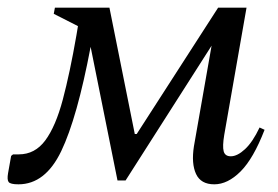

<svg xmlns="http://www.w3.org/2000/svg" viewBox="-30 -470 724 500"><path d="M255 -450 321 -121H326L538 -450H612L554 -119Q549 -89 552.5 -76Q556 -63 571 -63Q588 -63 608 -81.5Q628 -100 646 -138L659 -132Q630 -57 596.5 -23.5Q563 10 528 10Q493 10 480.5 -17Q468 -44 475 -89L521 -351L297 0H276L206 -348Q171 -163 129.5 -76.5Q88 10 18 10Q-3 10 -7.5 4Q-12 -2 -9 -19L-1 -64L4 -68H19Q61 -68 88 -104.5Q115 -141 133.5 -210.5Q152 -280 169 -378L173 -402L110 -434L113 -450Z"/></svg>

Font: Spectral
Style: Italic
Weight: 400
Italic angle: -10°
Designer: Jean-Baptiste Levee
Foundry: Production Type
Version: Version 2.001